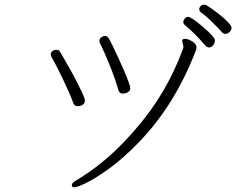

<svg xmlns="http://www.w3.org/2000/svg" viewBox="-20 -797 1040 821"><path d="M944 -652Q935 -652 928.5 -660Q922 -668 891 -699Q860 -730 839 -744Q832 -750 832 -757.5Q832 -765 838 -771Q844 -777 851 -777Q858 -777 864.5 -773.5Q871 -770 888 -758Q905 -746 924 -730.5Q943 -715 956.5 -700.5Q970 -686 970 -677Q970 -668 961.5 -660Q953 -652 944 -652ZM770 -690Q764 -696 764 -703.5Q764 -711 770.5 -718Q777 -725 784 -725Q798 -725 848.5 -681.5Q899 -638 899 -625Q899 -612 891 -603Q883 -594 873.5 -594Q864 -594 851 -610Q838 -626 812.5 -651.5Q787 -677 770 -690ZM487 -410Q470 -468 445.5 -527Q421 -586 413 -600.5Q405 -615 405 -622.5Q405 -630 412 -636.5Q419 -643 429 -643Q439 -643 444.5 -634Q450 -625 461 -602.5Q472 -580 485 -552Q498 -524 510 -496Q522 -468 529.5 -447.5Q537 -427 537 -418.5Q537 -410 528 -403.5Q519 -397 505 -397Q491 -397 487 -410ZM764 -599 759 -623Q759 -631 772 -631Q785 -631 802.5 -619.5Q820 -608 820 -596.5Q820 -585 815 -575Q725 -343 571 -186Q505 -118 446.5 -76Q388 -34 349 -15Q310 4 298.5 4Q287 4 287 -5.5Q287 -15 305 -25Q323 -35 362 -62Q465 -134 560 -245Q692 -396 762 -587Q764 -590 764 -593Q764 -596 764 -599ZM294 -355Q276 -403 246 -465Q216 -527 206.5 -542Q197 -557 197 -565Q197 -573 204.5 -578.5Q212 -584 221 -584Q230 -584 233.5 -580Q237 -576 248 -556.5Q259 -537 275 -509Q291 -481 306.5 -451Q322 -421 332.5 -398.5Q343 -376 343 -366Q343 -356 334 -349.5Q325 -343 312 -343Q299 -343 294 -355Z"/></svg>

Font: LXGW WenKai Light
Style: Regular
Weight: 300
Designer: LXGW / Fontworks Inc.
Foundry: LXGW / Fontworks Inc.
Version: Version 1.501; October 10, 2024